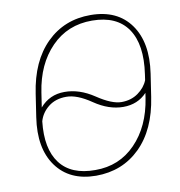

<svg xmlns="http://www.w3.org/2000/svg" viewBox="-82 -796 829 882"><g transform="rotate(-10 333.0 -355.5)"><path d="M339.4 -325.2Q272.5 -371.1 222.7 -370.6Q172.9 -370.6 139.6 -344.2Q106.4 -317.9 95.2 -278.8Q81.1 -152.3 132.8 -84Q184.6 -15.6 296.9 -16.1Q409.2 -15.6 484.9 -93.8Q561 -171.9 581.1 -302.2L584.5 -325.2Q541.5 -279.3 474.1 -279.3Q406.7 -279.3 339.4 -325.2ZM218.3 -394Q287.6 -394.5 356.4 -348.6Q424.8 -302.7 469.7 -302.7Q514.6 -302.7 547.4 -326.2Q580.1 -349.6 593.3 -382.8L597.2 -409.7Q617.2 -545.9 566.4 -620.1Q515.6 -694.3 400.4 -694.8Q286.1 -695.3 210 -617.2Q133.8 -539.1 114.3 -409.7L104 -341.8Q148.9 -394 218.3 -394ZM295.9 10.3Q172.9 9.8 111.3 -75.2Q49.8 -160.2 71.3 -302.2L87.4 -408.7Q109.4 -557.6 192.4 -639.6Q275.4 -721.7 398.4 -721.2Q522.5 -720.7 583.5 -635.7Q644.5 -550.8 623.5 -408.7L607.4 -302.2Q585 -152.8 502 -71.3Q418.9 10.3 295.9 10.3Z"/></g></svg>

Font: Roboto-ThinItalic
Style: Italic
Weight: 250
Italic angle: -12°
Designer: Google
Version: Version 1.100141; 2013; ttfautohint (v0.94.14-c901) -l 8 -r 